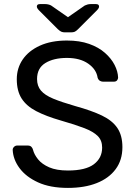

<svg xmlns="http://www.w3.org/2000/svg" viewBox="-20 -908 662 938"><path d="M312 10Q225 10 166 -17Q107 -44 75.5 -86.5Q44 -129 42 -176Q42 -184 48.5 -190.5Q55 -197 64 -197H115Q127 -197 133 -191Q139 -185 141 -177Q147 -153 166 -129.5Q185 -106 220.5 -90.5Q256 -75 312 -75Q398 -75 438.5 -105.5Q479 -136 479 -187Q479 -222 457.5 -243.5Q436 -265 392 -282Q348 -299 278 -319Q205 -340 157 -365Q109 -390 85.5 -427Q62 -464 62 -521Q62 -575 91 -617.5Q120 -660 175 -685Q230 -710 307 -710Q369 -710 415.5 -693.5Q462 -677 493 -649.5Q524 -622 540 -590.5Q556 -559 557 -529Q557 -522 552 -515.5Q547 -509 536 -509H483Q476 -509 468.5 -513Q461 -517 457 -528Q451 -569 411 -597Q371 -625 307 -625Q242 -625 201.5 -600Q161 -575 161 -522Q161 -488 180 -465.5Q199 -443 240 -426Q281 -409 347 -390Q427 -368 478 -343.5Q529 -319 553.5 -282.5Q578 -246 578 -189Q578 -126 545 -81.5Q512 -37 452.5 -13.5Q393 10 312 10ZM296 -750Q288 -750 281 -752.5Q274 -755 263 -765L171 -857Q160 -868 160 -876Q160 -888 175 -888H202Q209 -888 217 -886Q225 -884 230 -881L312 -824L394 -881Q400 -884 407.5 -886Q415 -888 422 -888H449Q464 -888 464 -876Q464 -868 453 -857L361 -765Q351 -755 344 -752.5Q337 -750 328 -750Z"/></svg>

Font: Rubik Light
Style: Regular
Weight: 400
Version: Version 2.101